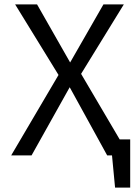

<svg xmlns="http://www.w3.org/2000/svg" viewBox="-20 -709 640 876"><path d="M574 -73V147H505L491 0H469L298 -311L124 0H31L247 -367L49 -689H149L300 -424L452 -689H545L350 -372L526 -73Z"/></svg>

Font: FiraDG Mono
Style: Regular
Weight: 400
Designer: Carrois Corporate & Edenspiekermann AG
Foundry: Carrois Corporate GbR & Edenspiekermann AG
Version: Version 3.206